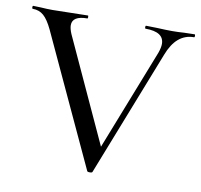

<svg xmlns="http://www.w3.org/2000/svg" viewBox="-75 -702 818 782"><g transform="rotate(10 334.5 -311.0)"><path d="M227.1 -612.8Q165 -612.8 165 -574.2Q165 -560.1 173.8 -539.1L372.1 -107.9L536.1 -525.9Q543.9 -547.9 543.9 -563Q543.9 -612.8 467.8 -612.8Q464.8 -612.8 464.8 -618.9Q464.8 -625 467.8 -625L513.2 -624Q551.3 -622.1 575.7 -622.1Q600.1 -622.1 626 -624L668 -625Q670.9 -625 670.9 -618.9Q670.9 -612.8 668 -612.8Q594.7 -612.8 560.1 -521L356 -1Q355 2.9 345 2.9Q335 2.9 334 -1L83 -542Q64.9 -580.1 46.4 -596.4Q27.8 -612.8 1 -612.8Q-2 -612.8 -2 -618.9Q-2 -625 1 -625L32.2 -624Q58.1 -622.1 81.1 -622.1L227.1 -625Q229 -625 229 -618.9Q229 -612.8 227.1 -612.8Z"/></g></svg>

Font: Cormorant-Medium
Style: Regular
Weight: 500
Designer: Christian Thalmann (Catharsis Fonts)
Version: Version 3.000